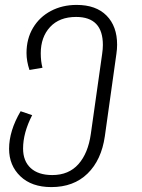

<svg xmlns="http://www.w3.org/2000/svg" viewBox="-20 -555 577 782"><path d="M457 -373Q457 -355 454 -335L407 0Q393 97 336.5 152Q280 207 189 207Q109 207 63 163Q17 119 17 51Q17 -22 64 -102L111 -86Q74 -14 74 50Q74 101 105 129.5Q136 158 193 158Q260 158 299.5 113.5Q339 69 350 -10L396 -335Q399 -355 399 -372Q399 -486 290 -486Q222 -486 184 -445Q146 -404 146 -338Q146 -305 153 -279L100 -270Q88 -306 88 -339Q88 -397 114.5 -441.5Q141 -486 187.5 -510.5Q234 -535 292 -535Q371 -535 414 -491.5Q457 -448 457 -373Z"/></svg>

Font: FiraGO Light
Style: Italic
Weight: 300
Italic angle: -8°
Designer: bBox Type GmbH
Foundry: bBox Type GmbH
Version: Version 1.001